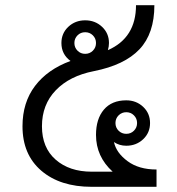

<svg xmlns="http://www.w3.org/2000/svg" viewBox="-20 -720 682 740"><path d="M504.2 -700H575Q575 -590.8 517.5 -530Q460 -469.2 341.7 -445.8Q248.3 -427.5 195 -372.1Q141.7 -316.7 141.7 -233.3Q141.7 -150.8 194.6 -104.6Q247.5 -58.3 333.3 -58.3H414.2Q350 -116.7 350 -200Q350 -261.7 380.4 -297.5Q410.8 -333.3 466.7 -333.3Q505 -333.3 531.7 -308.3Q558.3 -283.3 558.3 -245.8Q558.3 -208.3 531.7 -183.3Q505 -158.3 466.7 -158.3Q440 -158.3 419.2 -172.5Q428.3 -130.8 471.7 -98.8Q515 -66.7 583.3 -66.7V-58.3V0H333.3Q211.7 0 139.2 -62.1Q66.7 -124.2 66.7 -233.3Q66.7 -325 115 -388.8Q163.3 -452.5 251.7 -485Q216.7 -510.8 216.7 -554.2Q216.7 -591.7 243.3 -616.7Q270 -641.7 308.3 -641.7Q346.7 -641.7 373.3 -616.7Q400 -591.7 400 -554.2Q400 -540.8 395.8 -526.7Q504.2 -574.2 504.2 -700ZM437.1 -216.2Q449.2 -204.2 466.7 -204.2Q484.2 -204.2 496.2 -216.2Q508.3 -228.3 508.3 -245.8Q508.3 -263.3 496.2 -275.4Q484.2 -287.5 466.7 -287.5Q449.2 -287.5 437.1 -275.4Q425 -263.3 425 -245.8Q425 -228.3 437.1 -216.2ZM337.9 -583.8Q325.8 -595.8 308.3 -595.8Q290.8 -595.8 278.8 -583.8Q266.7 -571.7 266.7 -554.2Q266.7 -536.7 278.8 -524.6Q290.8 -512.5 308.3 -512.5Q325.8 -512.5 337.9 -524.6Q350 -536.7 350 -554.2Q350 -571.7 337.9 -583.8Z"/></svg>

Font: BoonBaan
Style: Regular
Weight: 400
Designer: Sungsit Sawaiwan
Foundry: FontUni
Version: Version 2.0